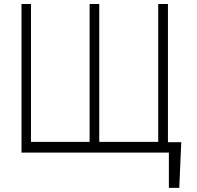

<svg xmlns="http://www.w3.org/2000/svg" viewBox="-20 -747 963 940"><path d="M867.5 -50.8 857.6 172.9H806.8V0H85.2V-727.3H131.7V-52.6H418.7V-727.3H465.9V-52.6H754.6V-727.3H802.2V-50.8Z"/></svg>

Font: Inter Extra Light BETA
Style: Regular
Weight: 200
Designer: Rasmus Andersson
Foundry: rsms
Version: Version 3.011;git-f93a4a705